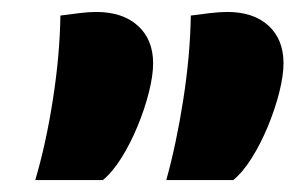

<svg xmlns="http://www.w3.org/2000/svg" viewBox="-20 -755 494 321"><path d="M258 -454Q275 -515 286.5 -589Q298 -663 299 -729Q314 -731 330.5 -733Q347 -735 360 -735Q404 -735 429 -712Q454 -689 454 -649Q454 -629 447 -601Q440 -573 428 -544Q416 -515 401 -491Q386 -467 370 -454ZM39 -454Q57 -515 68.5 -589Q80 -663 81 -729Q96 -731 112 -733Q128 -735 141 -735Q185 -735 210.5 -712Q236 -689 236 -649Q236 -629 229 -601Q222 -573 210 -544Q198 -515 183 -491Q168 -467 152 -454Z"/></svg>

Font: Sansita Swashed Light Black
Style: Regular
Weight: 900
Version: Version 1.003